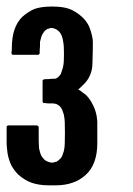

<svg xmlns="http://www.w3.org/2000/svg" viewBox="-20 -887 400 579"><path d="M273.4 -503.9Q273.4 -487.3 273.4 -455.1Q273.4 -422.9 264.6 -399.4Q255.9 -375 238.3 -359.4Q219.7 -342.8 198.2 -335.9Q176.8 -328.1 146.5 -328.1Q145.5 -328.1 143.6 -328.1Q142.6 -328.1 140.6 -328.1Q140.6 -328.1 138.7 -328.1Q135.7 -328.1 132.8 -328.1Q129.9 -328.1 127.9 -328.1Q97.7 -328.1 75.2 -335.9Q53.7 -343.8 35.2 -360.4Q23.4 -372.1 14.6 -387.7Q6.8 -403.3 2.9 -423.8Q2 -431.6 1 -440.4Q0 -448.2 0 -458Q0 -472.7 0 -503.9Q0 -505.9 1 -506.8Q2.9 -508.8 4.9 -508.8Q33.2 -508.8 90.8 -508.8Q92.8 -508.8 93.8 -507.8Q94.7 -506.8 94.7 -506.8Q95.7 -505.9 96.7 -504.9Q96.7 -502.9 96.7 -502.9Q96.7 -480.5 96.7 -461.9Q97.7 -444.3 97.7 -439.5Q99.6 -431.6 101.6 -424.8Q103.5 -418 107.4 -413.1Q110.4 -409.2 113.3 -406.2Q117.2 -402.3 122.1 -400.4Q126 -399.4 129.9 -397.5Q134.8 -396.5 139.6 -396.5Q142.6 -397.5 145.5 -398.4Q147.5 -398.4 150.4 -399.4Q154.3 -401.4 158.2 -405.3Q162.1 -408.2 165 -412.1Q168 -417 169.9 -423.8Q172.9 -430.7 173.8 -438.5Q175.8 -446.3 175.8 -486.3Q175.8 -525.4 173.8 -533.2Q172.9 -543 169.9 -548.8Q168 -555.7 165 -560.5Q162.1 -565.4 158.2 -568.4Q154.3 -571.3 150.4 -573.2Q147.5 -574.2 139.6 -575.2Q130.9 -575.2 126 -575.2Q120.1 -575.2 117.2 -576.2Q113.3 -576.2 112.3 -576.2Q110.4 -576.2 109.4 -578.1Q108.4 -579.1 108.4 -581.1Q108.4 -601.6 108.4 -642.6Q108.4 -643.6 108.4 -644.5Q109.4 -645.5 110.4 -646.5Q110.4 -647.5 111.3 -647.5Q112.3 -647.5 113.3 -647.5Q114.3 -647.5 117.2 -648.4Q121.1 -648.4 126 -648.4Q131.8 -649.4 139.6 -649.4Q147.5 -649.4 149.4 -650.4Q153.3 -652.3 157.2 -656.2Q160.2 -659.2 163.1 -663.1Q165 -668 167 -674.8Q169.9 -681.6 170.9 -689.5Q172.9 -698.2 172.9 -723.6Q172.9 -750 170.9 -758.8Q169.9 -767.6 168 -773.4Q166 -780.3 163.1 -785.2Q160.2 -790 157.2 -793Q153.3 -795.9 149.4 -798.8Q145.5 -799.8 141.6 -801.8Q137.7 -802.7 131.8 -802.7Q129.9 -801.8 127.9 -800.8Q125 -799.8 123 -799.8Q118.2 -796.9 115.2 -793.9Q112.3 -791 109.4 -786.1Q106.4 -782.2 104.5 -775.4Q102.5 -768.6 100.6 -760.7Q100.6 -755.9 100.6 -747.1Q99.6 -738.3 99.6 -727.5Q99.6 -726.6 99.6 -725.6Q99.6 -724.6 97.7 -723.6Q97.7 -722.7 95.7 -721.7Q94.7 -721.7 93.8 -721.7Q69.3 -721.7 19.5 -721.7Q17.6 -721.7 16.6 -722.7Q14.6 -724.6 14.6 -726.6Q14.6 -731.4 15.6 -735.4Q15.6 -739.3 15.6 -739.3Q15.6 -774.4 23.4 -796.9Q31.2 -820.3 46.9 -835.9Q65.4 -852.5 85 -860.4Q105.5 -867.2 134.8 -867.2Q136.7 -867.2 139.6 -867.2Q168.9 -867.2 188.5 -860.4Q209 -852.5 227.5 -835.9Q240.2 -824.2 248 -808.6Q254.9 -793 258.8 -772.5Q260.7 -764.6 259.8 -734.4Q258.8 -703.1 258.8 -697.3Q258.8 -675.8 251 -659.2Q244.1 -642.6 227.5 -627.9Q224.6 -625 221.7 -622.1Q218.8 -620.1 215.8 -617.2Q221.7 -614.3 227.5 -609.4Q233.4 -605.5 239.3 -600.6Q251 -588.9 258.8 -573.2Q267.6 -557.6 271.5 -537.1Q272.5 -530.3 273.4 -521.5Q273.4 -517.6 273.4 -512.7Q273.4 -507.8 273.4 -503.9Z"/></svg>

Font: Typeface
Style: Regular
Weight: 400
Version: Version 1.0